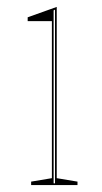

<svg xmlns="http://www.w3.org/2000/svg" viewBox="-20 -535 294 555"><path d="M70 0V-10L130 -20V-474H60V-485L144 -515V-20L204 -10V0ZM135 -5H139V-507L135 -505Z"/></svg>

Font: Kalnia Glaze Thin Thin
Style: Regular
Weight: 250
Version: Version 1.110